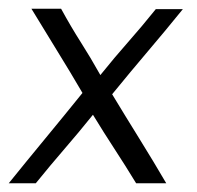

<svg xmlns="http://www.w3.org/2000/svg" viewBox="-33 -420 452 440"><path d="M156 -207Q128 -255 98 -303.5Q68 -352 39 -400H107Q130 -358 152 -323.5Q174 -289 197 -248Q230 -289 260.5 -323.5Q291 -358 324 -399H386Q365 -373 345 -349Q325 -325 305.5 -302Q286 -279 266 -255Q246 -231 224 -204Q253 -156 286.5 -102Q320 -48 348 0H279Q254 -41 229.5 -78.5Q205 -116 180 -157Q147 -116 115 -79Q83 -42 49 0H-13Q29 -52 71.5 -103.5Q114 -155 156 -207Z"/></svg>

Font: Josefin Sans
Style: Italic
Weight: 400
Italic angle: -7.5°
Designer: Santiago Orozco
Foundry: Typemade